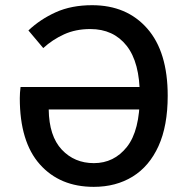

<svg xmlns="http://www.w3.org/2000/svg" viewBox="-20 -707 716 739"><path d="M340.8 12.2Q210.4 12.2 133.3 -74.5Q56.2 -161.1 56.2 -329.1Q56.2 -349.1 59.1 -372.1H537.6V-285.6H167.5Q168.9 -183.1 217.8 -131.1Q266.6 -79.1 341.3 -79.1Q418.9 -79.1 468.5 -141.6Q518.1 -204.1 518.1 -338.4Q518.1 -466.8 467.3 -531Q416.5 -595.2 327.6 -595.2Q271 -595.2 226.3 -574.7Q181.6 -554.2 146.5 -522L89.4 -589.8Q134.8 -632.8 194.8 -659.9Q254.9 -687 334.5 -687Q467.8 -687 546.6 -597.4Q625.5 -507.8 625.5 -338.4Q625.5 -222.7 590.1 -144.8Q554.7 -66.9 490.5 -27.3Q426.3 12.2 340.8 12.2Z"/></svg>

Font: Akatab SemiBold
Style: Regular
Weight: 600
Designer: SIL Global
Foundry: SIL Global
Version: Version 4.100